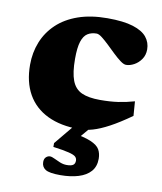

<svg xmlns="http://www.w3.org/2000/svg" viewBox="-84 -584 751 892"><g transform="rotate(10 291.0 -138.0)"><path d="M351 -515.5Q427.5 -515.5 472.5 -501.2Q517.5 -487 537.5 -462Q557.5 -437 557.5 -404.5Q557.5 -377.5 543.8 -357.8Q530 -338 510.5 -327.5Q491 -317 473 -317Q462 -317 445.5 -329.2Q429 -341.5 410.5 -359.2Q392 -377 373.5 -394.8Q355 -412.5 339.5 -424.5Q324 -436.5 313.5 -436.5Q289 -436.5 271.2 -425.2Q253.5 -414 244.2 -385.2Q235 -356.5 235 -304Q235 -238.5 249 -201.8Q263 -165 295.2 -150.2Q327.5 -135.5 382 -135.5Q430 -135.5 467.8 -141Q505.5 -146.5 543.5 -157.5L548.5 -89.5Q492 -49.5 449.5 -26.8Q407 -4 374 5.5Q341 15 311 15Q222.5 15 160.5 -15Q98.5 -45 66.2 -102.2Q34 -159.5 34 -240.5Q34 -298 54 -348Q74 -398 113.8 -435.8Q153.5 -473.5 213 -494.5Q272.5 -515.5 351 -515.5ZM261 240.5Q209 240.5 190.8 228.8Q172.5 217 172.5 194Q172.5 178.5 181 170.8Q189.5 163 199.5 163Q208 163 221 169.5Q234 176 250 182.5Q266 189 282 189Q303.5 189 312.5 182.5Q321.5 176 321.5 162Q321.5 151 313.8 143.5Q306 136 281.2 129.8Q256.5 123.5 207 117V99L309 -24.5H382.5L278 99L277 36Q340 46 371.5 59.5Q403 73 413.5 91.5Q424 110 424 135Q424 171.5 403.5 194.8Q383 218 346.2 229.2Q309.5 240.5 261 240.5Z"/></g></svg>

Font: Newsreader 9pt ExtraBold
Style: Regular
Weight: 800
Designer: Hugues Gentile
Foundry: Production Type
Version: Version 1.003